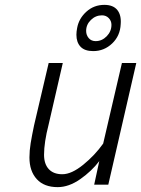

<svg xmlns="http://www.w3.org/2000/svg" viewBox="-20 -759 580 789"><path d="M294 -616Q294 -629 297 -644Q304 -683 335 -711Q366 -739 409 -739Q445 -739 462 -718Q479 -697 476 -660Q474 -612 441 -580.5Q408 -549 363 -549Q328 -549 311 -567Q294 -585 294 -616ZM438 -657Q438 -673 427 -684.5Q416 -696 399 -696Q373 -696 353.5 -677Q334 -658 334 -632Q334 -615 344.5 -602.5Q355 -590 373 -590Q399 -590 418.5 -610Q438 -630 438 -657ZM101 -112Q101 -140 106 -170.5Q111 -201 120 -244L180 -500H238L180 -248Q161 -174 161 -123Q161 -85 180.5 -64Q200 -43 236 -43Q274 -43 322 -82Q370 -121 404 -169L481 -500H540L425 0H367L388 -97Q357 -56 310 -23Q263 10 217 10Q161 10 131 -23Q101 -56 101 -112Z"/></svg>

Font: Cairo Light
Style: Italic
Weight: 300
Italic angle: -13°
Designer: Mohamed Gaber, Accademia di Belle Arti di Urbino and others
Foundry: Kief Type Foundry, Accademia di Belle Arti di Urbino and others
Version: Version 3.011